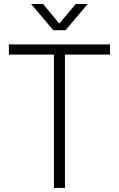

<svg xmlns="http://www.w3.org/2000/svg" viewBox="-20 -917 580 937"><path d="M240.2 -769.5Q212.9 -801.8 131.8 -897.5Q146.5 -897.5 190.4 -897.5Q210 -873 269.5 -801.8Q290 -826.2 349.6 -897.5Q364.3 -897.5 408.2 -897.5Q380.9 -865.2 299.8 -769.5Q285.2 -769.5 240.2 -769.5ZM516.6 -700.2Q516.6 -687.5 516.6 -650.4Q461.9 -650.4 296.9 -650.4Q296.9 -487.3 296.9 0Q283.2 0 243.2 0Q243.2 -162.1 243.2 -650.4Q188.5 -650.4 23.4 -650.4Q23.4 -662.1 23.4 -700.2Q146.5 -700.2 516.6 -700.2Z"/></svg>

Font: LeFont
Style: ExtraLight
Weight: 200
Designer: Leryon MEDIA
Version: Version 1.0